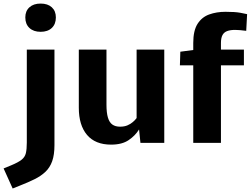

<svg xmlns="http://www.w3.org/2000/svg" viewBox="-52 -809 1419 1087"><path d="M19.7 258.2 -31.6 144.6 10.9 127.1Q51.3 110.4 70.1 95.4Q89 80.5 94.4 58.2Q99.8 35.8 99.8 -2.5V-528.3H256.3V13.2Q256.3 67.4 243.5 103.4Q230.7 139.5 205.5 163.4Q180.3 187.4 143.8 205.5Q107.4 223.5 60.3 241.9ZM177.9 -628.9Q137.9 -628.9 114.6 -650.7Q91.3 -672.5 91.3 -710.4Q91.3 -746.6 114.6 -767.7Q137.9 -788.8 177.9 -788.8Q218.3 -788.8 241.3 -767.7Q264.3 -746.6 264.3 -710.4Q264.3 -672.5 241.3 -650.7Q218.3 -628.9 177.9 -628.9Z M577.1 9.8Q487.2 9.8 440.7 -45.2Q394.2 -100.2 394.2 -199V-528.3H550.8V-216.8Q550.8 -170.8 559 -143.3Q567.2 -115.7 584.2 -103.8Q601.2 -91.8 627.7 -91.8Q652.4 -91.8 670.2 -99.6Q687.9 -107.3 700.6 -118.5Q713.4 -129.7 721.4 -140.5V-528.3H878V0H743.1L735.3 -76.2Q714.2 -41.5 676.6 -15.9Q639.1 9.8 577.1 9.8Z M1042.1 0V-439H966.5L968.9 -516.2L1042.1 -526V-565.9Q1042.1 -635.8 1066.5 -674.1Q1090.9 -712.3 1132.4 -727.2Q1173.8 -742.2 1224.6 -742.2Q1277.8 -742.2 1308.1 -736.8Q1338.4 -731.4 1347 -728.9L1342 -634.4Q1323 -636.9 1307.4 -638.3Q1291.7 -639.7 1279 -639.7Q1251.9 -639.7 1233.9 -633Q1216 -626.3 1207.5 -610.2Q1198.9 -594 1198.9 -565.9V-528.3H1328.9V-439H1198.9V0Z"/></svg>

Font: Comme
Style: Regular
Weight: 400
Designer: Vernon Adams
Foundry: Vernon Adams
Version: Version 1.000;gftools[0.9.27]